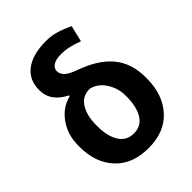

<svg xmlns="http://www.w3.org/2000/svg" viewBox="-220 -881 1005 1005"><g transform="rotate(-45 282.0 -378.5)"><path d="M93.8 -610.8Q93.8 -685.5 147.9 -726.3Q202.1 -767.1 301.8 -767.1Q338.9 -767.1 374.8 -756.6Q410.6 -746.1 450.7 -726.6L429.2 -636.2Q402.3 -647 371.3 -654.8Q340.3 -662.6 307.1 -662.6Q269.5 -662.6 249.3 -649.7Q229 -636.7 229 -614.3Q229 -595.7 244.6 -578.6Q260.3 -561.5 305.2 -544.9Q422.4 -503.9 479 -436Q535.6 -368.2 535.6 -264.6V-254.9Q535.6 -136.2 469.5 -63.2Q403.3 9.8 285.2 9.8Q165.5 9.8 99.4 -61.8Q33.2 -133.3 33.2 -249V-258.8Q33.2 -340.3 75.4 -399.2Q117.7 -458 183.1 -474.6L185.1 -480Q140.6 -502 117.2 -534.2Q93.8 -566.4 93.8 -610.8ZM175.3 -260.7Q175.3 -189 202.4 -144Q229.5 -99.1 285.2 -99.1Q339.4 -99.1 366.5 -144Q393.6 -189 393.6 -260.7V-270.5Q393.6 -325.2 363.8 -371.3Q334 -417.5 285.2 -428.2Q230.5 -428.2 202.9 -383.8Q175.3 -339.4 175.3 -270.5Z"/></g></svg>

Font: Roboto Web
Style: Bold
Weight: 700
Designer: Google
Version: Version 1.200310; 2013